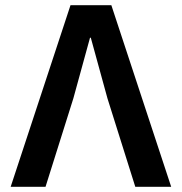

<svg xmlns="http://www.w3.org/2000/svg" viewBox="-20 -718 699 738"><path d="M251 -698 21 0H155L262 -340L326 -573H329L393 -340L500 0H638L408 -698Z"/></svg>

Font: Braiins Sans SemiBold
Style: Regular
Weight: 600
Designer: Mike Abbink, Paul van der Laan, Pieter van Rosmalen, Jiri Chlebus, Lubos Buracinsky
Foundry: Bold Monday, Sudetype
Version: Version 1.000;hotconv 1.0.109;makeotfexe 2.5.65596